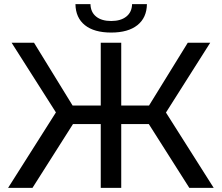

<svg xmlns="http://www.w3.org/2000/svg" viewBox="-20 -906 1070 926"><path d="M674 -345 759.7 -395.9 1010.6 0H893ZM270 -395.9 355.7 -345 136.7 0H19.1ZM35.9 -700H144L357.4 -352.7L265.7 -338.7ZM290 -396.9H496.1V-307.6H290ZM465.9 -700H564.7V0H465.9ZM534.4 -396.9H739.7V-307.6H534.4ZM671.4 -352.7 885.7 -700H993.9L764.9 -338.7ZM343.9 -886H416.3Q417.3 -847.3 443.7 -826Q470.1 -804.7 516.3 -804.7Q562.3 -804.7 589.1 -826Q616 -847.3 617 -886H688.6Q687.6 -820.4 642.7 -784.7Q597.9 -749 516.3 -749Q433.9 -749 389.4 -784.7Q344.9 -820.4 343.9 -886Z"/></svg>

Font: iiserrat Thin
Style: Regular
Weight: 100
Designer: Akira Ohta
Foundry: Akira Ohta
Version: Version 1.200;Glyphs 3.3.1 (3343)